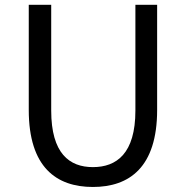

<svg xmlns="http://www.w3.org/2000/svg" viewBox="-20 -753 761 787"><path d="M360.8 13.4C510 13.4 624.1 -67.3 624.1 -302.4V-733.4H535V-299.9C535 -123.5 457.7 -68 360.8 -68C264.8 -68 189.9 -123.5 189.9 -299.9V-733.4H97.9V-302.4C97.9 -67.3 211.2 13.4 360.8 13.4Z"/></svg>

Font: Source Han Sans JP VF
Style: Regular
Weight: 250
Designer: Ryoko NISHIZUKA 西塚涼子 (kana, bopomofo & ideographs); Paul D. Hunt (Latin, Greek & Cyrillic); Sandoll Communications 산돌커뮤니
Foundry: Adobe
Version: Version 2.004;hotconv 1.0.118;makeotfexe 2.5.65603